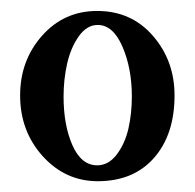

<svg xmlns="http://www.w3.org/2000/svg" viewBox="-20 -610 360 354"><path d="M160.2 -275.9Q100.6 -275.9 58.8 -322Q17.1 -368.2 17.1 -434.1Q17.1 -498.5 57.6 -544.2Q98.1 -589.8 159.2 -589.8Q222.2 -589.8 262 -543.9Q301.8 -498 301.8 -434.1Q301.8 -361.8 263.9 -318.8Q226.1 -275.9 160.2 -275.9ZM159.2 -305.2Q180.2 -305.2 195.3 -325.2Q210.4 -345.2 216.8 -373Q223.1 -400.9 223.1 -432.1Q223.1 -483.9 205.8 -523.9Q188.5 -564 160.2 -564Q140.1 -564 125.2 -543Q110.4 -522 103.8 -492.7Q97.2 -463.4 97.2 -432.1Q97.2 -379.4 113.5 -342.3Q129.9 -305.2 159.2 -305.2Z"/></svg>

Font: Junicode SmCond Medium
Style: Regular
Weight: 500
Width: 4
Designer: Peter S. Baker
Version: Version 2.206